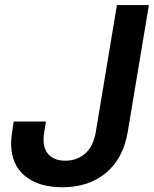

<svg xmlns="http://www.w3.org/2000/svg" viewBox="-20 -748 623 777"><path d="M232.4 9.8Q136.7 9.8 80.8 -36.1Q24.9 -82 24.9 -168Q24.9 -175.3 25.6 -184.6Q26.4 -193.8 28.6 -210.7Q30.8 -227.5 35.6 -256.3H166Q161.6 -230 159.4 -215.8Q157.2 -201.7 156.7 -195.1Q156.2 -188.5 156.2 -183.6Q156.2 -141.6 179.7 -119.6Q203.1 -97.7 244.6 -97.7Q291.5 -97.7 324.7 -126.7Q357.9 -155.8 367.7 -213.9L453.1 -727.5H582.5L497.1 -215.3Q479.5 -107.9 409.7 -49.1Q339.8 9.8 232.4 9.8Z"/></svg>

Font: Inter SemiBold
Style: Italic
Weight: 600
Italic angle: -9.3988°
Designer: Rasmus Andersson
Foundry: rsms
Version: Version 4.001;git-66647c0bb